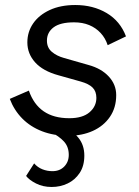

<svg xmlns="http://www.w3.org/2000/svg" viewBox="-20 -530 552 765"><path d="M252 11Q194 11 147.5 -7Q101 -25 68.5 -58Q36 -91 19 -136L95 -169Q114 -114 154 -86.5Q194 -59 256 -59Q309 -59 336.5 -82.5Q364 -106 364 -140Q364 -166 349 -181Q334 -196 302 -205L213 -230Q151 -247 120 -281.5Q89 -316 89 -361Q89 -403 112 -436.5Q135 -470 178 -490Q221 -510 280 -510Q351 -510 405 -478Q459 -446 482 -385L409 -350Q400 -378 381 -398.5Q362 -419 335.5 -430Q309 -441 275 -441Q220 -441 193.5 -421Q167 -401 167 -368Q167 -340 186.5 -323.5Q206 -307 235 -299L333 -271Q384 -257 413.5 -225Q443 -193 443 -151Q443 -101 418 -64.5Q393 -28 350 -8.5Q307 11 252 11ZM179 -6 225 -29Q269 -10 292.5 19Q316 48 316 90Q316 131 297.5 159Q279 187 249.5 201Q220 215 186 215Q151 215 123.5 201Q96 187 84 171L116 121Q130 137 149 144.5Q168 152 189 152Q218 152 236 133.5Q254 115 254 87Q254 55 235 34Q216 13 179 -6Z"/></svg>

Font: Work Sans
Style: Italic
Weight: 400
Italic angle: -13°
Designer: Wei Huang
Foundry: Wei Huang
Version: Version 2.012